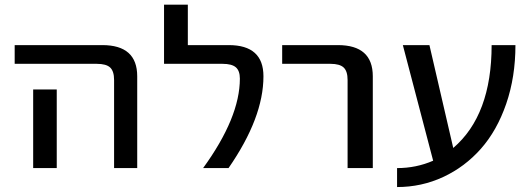

<svg xmlns="http://www.w3.org/2000/svg" viewBox="-20 -710 2238 811"><path d="M42 -440.4V-519.5H412.1Q559.6 -519.5 559.6 -387.7V0H461.9V-372.1Q461.9 -409.2 445.3 -424.8Q428.7 -440.4 388.7 -440.4ZM120.1 0V-332H219.7V0Z M672.9 -440.4V-690.4H773.4V-519.5H946.3Q1092.8 -519.5 1092.8 -387.7Q1092.8 -212.9 945.3 0H837.9Q993.2 -213.9 993.2 -377.9Q993.2 -411.1 976.1 -425.8Q959 -440.4 919.9 -440.4Z M1171.9 -440.4V-519.5H1407.2Q1554.7 -519.5 1554.7 -387.7V0H1448.2V-372.1Q1448.2 -409.2 1431.6 -424.8Q1415 -440.4 1376 -440.4Z M1657.2 0Q1738.3 0 1809.6 -31.2L1681.6 -519.5H1793.9L1894.5 -85Q2056.6 -223.6 2056.6 -519.5H2157.2Q2157.2 -384.8 2118.2 -271.5Q2079.1 -158.2 2011.2 -81.5Q1943.4 -4.9 1852.1 37.6Q1760.7 80.1 1657.2 80.1Z"/></svg>

Font: GenEi M Gothic v2 Medium
Style: Regular
Weight: 500
Version: Version 2.0